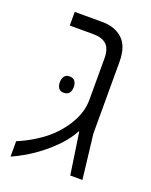

<svg xmlns="http://www.w3.org/2000/svg" viewBox="-118 -653 570 727"><g transform="rotate(20 167.0 -289.0)"><path d="M15 10V-52Q51 -67 84.5 -88Q118 -109 143 -133Q180 -169 201 -210.5Q222 -252 222 -295V-461Q222 -500 204 -516.5Q186 -533 151 -533H56V-588H167Q218 -588 249 -559.5Q280 -531 280 -468V-179L301 0H252L227 -168H225Q207 -135 180.5 -107Q154 -79 124.5 -56Q95 -33 66.5 -16.5Q38 0 15 10ZM94 -319Q94 -334 101 -343Q108 -352 121 -352Q136 -352 143 -343Q150 -334 150 -319Q150 -304 143 -295Q136 -286 121 -286Q107 -286 100.5 -295Q94 -304 94 -319Z"/></g></svg>

Font: Noto Sans Hebrew Light
Style: Regular
Weight: 300
Designer: Monotype Design Team
Foundry: Monotype Imaging Inc.
Version: Version 2.003